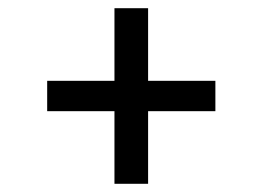

<svg xmlns="http://www.w3.org/2000/svg" viewBox="-20 -574 640 468"><path d="M341 -126H259V-303H95V-377H259V-554H341V-377H505V-303H341Z"/></svg>

Font: Iosevka Slab Extended
Style: Regular
Weight: 400
Width: 7
Monospace: yes
Designer: Belleve Invis
Foundry: Belleve Invis
Version: Version 11.1.1; ttfautohint (v1.8.3)